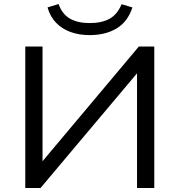

<svg xmlns="http://www.w3.org/2000/svg" viewBox="-20 -937 895 957"><path d="M106 0V-705H192V-118H179L672 -705H749V0H663V-587H676L182 0ZM427 -762Q374 -762 331.5 -777.5Q289 -793 259.5 -823.5Q230 -854 217 -900L272 -917Q290 -866 329 -844Q368 -822 427 -822Q487 -822 526 -843.5Q565 -865 586 -916L640 -900Q617 -829 561.5 -795.5Q506 -762 427 -762Z"/></svg>

Font: Nunito Sans 10pt SemiExpanded
Style: Regular
Weight: 400
Width: 6
Designer: Vernon Adams
Foundry: Vernon Adams
Version: Version 3.101;gftools[0.9.27]